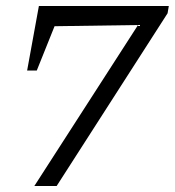

<svg xmlns="http://www.w3.org/2000/svg" viewBox="-20 -617 580 637"><path d="M70 -383 109 -597H540L536 -573L168 0H94L438 -534L161 -530L102 -383Z"/></svg>

Font: Piazzolla
Style: Italic
Weight: 400
Italic angle: -11.3°
Designer: Juan Pablo del Peral
Foundry: Huerta Tipografica
Version: Version 1.330